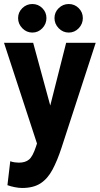

<svg xmlns="http://www.w3.org/2000/svg" viewBox="-22 -738 496 955"><path d="M-2 -525H143L228 -213L307 -525H454L284 -3Q263 61 239 106Q215 151 179.5 174Q144 197 88 197Q72 197 51.5 193Q31 189 15 183L29 64Q40 68 51.5 69.5Q63 71 72 71Q104 71 122.5 55.5Q141 40 157 -9L162 -24ZM68 -648Q68 -677 89 -697.5Q110 -718 139 -718Q168 -718 188.5 -697.5Q209 -677 209 -648Q209 -619 188.5 -597.5Q168 -576 139 -576Q110 -576 89 -597.5Q68 -619 68 -648ZM249 -648Q249 -677 270 -697.5Q291 -718 320 -718Q349 -718 369.5 -697.5Q390 -677 390 -648Q390 -619 369.5 -597.5Q349 -576 320 -576Q291 -576 270 -597.5Q249 -619 249 -648Z"/></svg>

Font: Radio Canada Condensed
Style: Bold
Weight: 700
Width: 3
Designer: Charles Daoud, Etienne Aubert Bonn, Alexandre Saumier Demers, Jacques Le Bailly
Foundry: Radio-Canada
Version: Version 2.104; ttfautohint (v1.8.4.7-5d5b);gftools[0.9.28.de